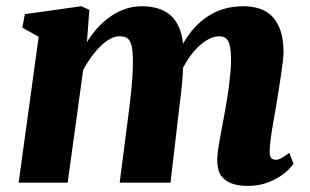

<svg xmlns="http://www.w3.org/2000/svg" viewBox="-20 -588 997 618"><path d="M393.1 -216.3Q395.5 -236.3 398.4 -259.5Q401.4 -282.7 403.6 -306.9Q405.8 -331.1 407 -355Q408.2 -378.9 407.7 -400.4Q407.2 -423.3 404.3 -437.3Q401.4 -451.2 396 -458.7Q390.6 -466.3 382.3 -468.8Q374 -471.2 362.3 -471.2Q349.6 -471.2 334.2 -462.6Q318.8 -454.1 303.5 -439.2Q288.1 -424.3 273.7 -404.5Q259.3 -384.8 247.6 -362.3L197.8 0H40L104.5 -469.7L51.8 -499L60.1 -542.5L241.7 -567.9L267.6 -556.2L259.8 -452.6Q274.9 -477.1 293.9 -498Q313 -519 335.2 -534.7Q357.4 -550.3 383.1 -559.1Q408.7 -567.9 436.5 -567.9Q463.4 -567.9 486.1 -561.5Q508.8 -555.2 526.1 -541Q543.5 -526.9 554.4 -503.9Q565.4 -481 569.3 -447.3Q601.6 -504.9 650.4 -536.4Q699.2 -567.9 763.2 -567.9Q791.5 -567.9 815.2 -560.3Q838.9 -552.7 856 -535.2Q873 -517.6 882.8 -489.5Q892.6 -461.4 892.6 -420.4Q892.6 -409.2 890.1 -388.4Q887.7 -367.7 884 -343Q880.4 -318.4 876.2 -292.7Q872.1 -267.1 868.7 -246.6Q865.7 -228 862.1 -208Q858.4 -188 855.2 -168.5Q852.1 -148.9 850.1 -131.6Q848.1 -114.3 848.1 -100.6Q848.1 -83 854 -78.4Q859.9 -73.7 867.2 -73.7Q875.5 -73.7 884.5 -78.4Q893.6 -83 911.1 -96.2L924.8 -60.5Q920.9 -55.2 909.9 -43.5Q898.9 -31.7 880.6 -19.8Q862.3 -7.8 836.7 1.2Q811 10.3 778.3 10.3Q745.1 10.3 725.6 2.4Q706.1 -5.4 695.8 -17.3Q685.5 -29.3 682.4 -44.2Q679.2 -59.1 679.2 -73.2Q679.2 -83.5 681.2 -99.4Q683.1 -115.2 686.5 -134.5Q689.9 -153.8 693.8 -174.8Q697.8 -195.8 701.7 -216.3Q705.1 -235.8 709.2 -259.5Q713.4 -283.2 716.6 -307.9Q719.7 -332.5 721.9 -356.9Q724.1 -381.3 723.6 -402.8Q723.1 -422.9 720.7 -436Q718.3 -449.2 713.6 -457Q709 -464.8 701.9 -468Q694.8 -471.2 685.1 -471.2Q670.9 -471.2 655.5 -463.9Q640.1 -456.5 624.8 -443.4Q609.4 -430.2 595.2 -411.4Q581.1 -392.6 569.3 -370.1Q567.9 -339.4 564.7 -307.1Q561.5 -274.9 557.6 -246.6L528.8 0H365.2Z"/></svg>

Font: Merriweather UltraBold
Style: Italic
Weight: 900
Italic angle: -7°
Designer: Eben Sorkin ( eben@eyebytes.com )
Foundry: Eben Sorkin ( eben@eyebytes.com )
Version: Version 1.52; ttfautohint (v1.4.1)